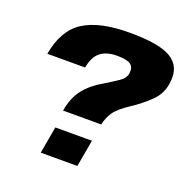

<svg xmlns="http://www.w3.org/2000/svg" viewBox="-124 -797 905 924"><g transform="rotate(20 329.0 -335.5)"><path d="M212.5 -218H408Q416 -254.5 434.8 -282.5Q453.5 -310.5 510 -348.5Q558.5 -379.5 602.8 -422.5Q647 -465.5 651.5 -529.5Q659.5 -606.5 599.2 -643.2Q539 -680 386.5 -680Q233 -680 151.8 -628.2Q70.5 -576.5 48 -449H241.5Q251.5 -506 282.5 -530.5Q313.5 -555 368 -555Q419 -555 437.5 -540.8Q456 -526.5 451.5 -495.5Q448 -470 419.8 -450.8Q391.5 -431.5 350 -406.5Q293.5 -374.5 259 -331Q224.5 -287.5 212.5 -218ZM205.5 -129 181 9H368.5L393 -129Z"/></g></svg>

Font: Anybody UltraCondensed Thin ExtraBold
Style: Italic
Weight: 800
Italic angle: -10°
Version: Version 1.111